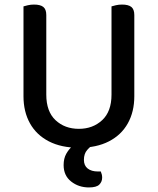

<svg xmlns="http://www.w3.org/2000/svg" viewBox="-20 -634 692 842"><path d="M326 14Q249 14 194.5 -14Q140 -42 111.5 -93Q83 -144 83 -212V-290H183V-219Q183 -145 223.5 -107Q264 -69 326 -69Q387 -69 428 -107Q469 -145 469 -219V-290H569V-212Q569 -144 540.5 -93Q512 -42 457.5 -14Q403 14 326 14ZM183 -252H83V-606Q89 -608 102 -611Q115 -614 129 -614Q157 -614 170 -603.5Q183 -593 183 -568ZM569 -252H469V-606Q475 -608 488 -611Q501 -614 515 -614Q543 -614 556 -603.5Q569 -593 569 -568ZM329 -15 397 -6Q377 7 362.5 23.5Q348 40 348 67Q348 92 364.5 105Q381 118 409 118H422Q425 125 426.5 131.5Q428 138 428 145Q428 163 415.5 175.5Q403 188 370 188Q325 188 292 162Q259 136 259 90Q259 61 270.5 40.5Q282 20 298.5 6Q315 -8 329 -15Z"/></svg>

Font: Baloo Tamma 2 Medium
Style: Regular
Weight: 500
Designer: Divya Kowshik, Shuchita Grover and Ek Type
Foundry: Ek Type
Version: Version 1.700